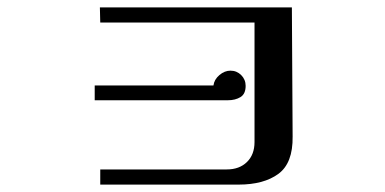

<svg xmlns="http://www.w3.org/2000/svg" viewBox="-20 -498 1040 519"><path d="M644 -266Q644 -283 632 -295Q620 -307 603 -307Q587 -307 573 -295Q559 -283 557 -267H236V-227H596Q616 -227 630 -235.5Q644 -244 644 -266ZM771 -129 769 -478H250L251 -437H668V-114Q668 -80 647.5 -60Q627 -40 593 -40H251V1H625Q693 1 732.5 -28Q772 -57 771 -129Z"/></svg>

Font: UoqMunThenKhung
Style: Regular
Weight: 400
Designer: Font-Kai, 金井和夫, 宇文滿月
Foundry: Kazuo Kanai, Moonlit Owen
Version: Version 1.197